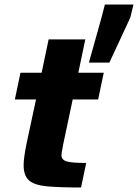

<svg xmlns="http://www.w3.org/2000/svg" viewBox="-20 -833 613 853"><path d="M340 0Q247 0 190.5 -5Q134 -10 109.5 -31Q85 -52 85 -99Q85 -118 88.5 -141.5Q92 -165 98 -195L140 -391H46L71 -510H165L196 -658H359L328 -510H441L416 -391H303L261 -193Q260 -185 256.5 -167.5Q253 -150 253 -144Q253 -123 276 -116Q299 -109 363 -109ZM375 -555 431 -755 446 -813H573L559 -755L466 -555Z"/></svg>

Font: Saira
Style: Bold Italic
Weight: 700
Italic angle: -12°
Designer: Hector Gatti with collaboration of the Omnibus-Type team
Foundry: Omnibus-Type
Version: Version 1.100; ttfautohint (v1.8.3)